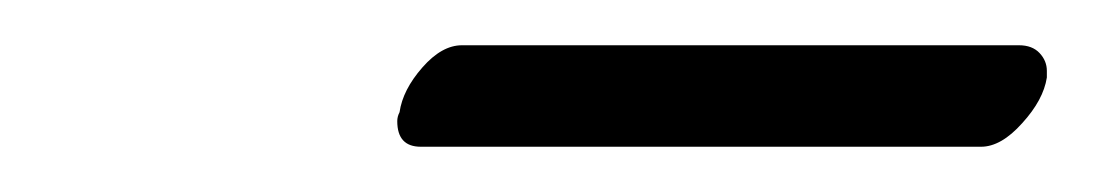

<svg xmlns="http://www.w3.org/2000/svg" viewBox="-20 -593 478 84"><path d="M409.2 -528.8H164.1Q153.8 -528.8 153.8 -540Q153.8 -542 154.8 -543.9Q156.2 -553.7 164.8 -563.5Q173.3 -573.2 182.1 -573.2H425.8Q431.6 -573.2 434.8 -569.8Q438 -566.4 438 -562V-559.1Q436.5 -549.3 427.2 -539.1Q418 -528.8 409.2 -528.8Z"/></svg>

Font: Linux Libertine G
Style: Italic
Weight: 400
Italic angle: -12°
Designer: Philipp H. Poll
Foundry: Philipp H. Poll
Version: Version 5.1.3